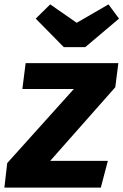

<svg xmlns="http://www.w3.org/2000/svg" viewBox="-41 -856 563 876"><path d="M188 -122H451L419 0H-21L-8 -112L296 -450H61L76 -568H499L485 -458ZM454 -836 502 -771 348 -641H250L122 -771L188 -836L309 -752Z"/></svg>

Font: Qjlgwqiwhsfqbnnlvksmvfsycuq
Style: Regular
Weight: 700
Italic angle: -8°
Designer: Carrois Corporate & Edenspiekermann
Foundry: Carrois Corporate GbR & Edenspiekermann AG
Version: Version 2.001